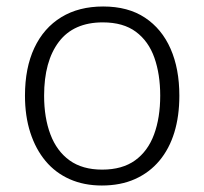

<svg xmlns="http://www.w3.org/2000/svg" viewBox="-20 -562 630 592"><path d="M533 -267Q533 -204 517.5 -153.5Q502 -103 471.5 -66.5Q441 -30 396.5 -10Q352 10 294 10Q239 10 195 -9.5Q151 -29 120.5 -65.5Q90 -102 73.5 -153Q57 -204 57 -267Q57 -353 86 -414.5Q115 -476 169 -509Q223 -542 298 -542Q375 -542 427 -507.5Q479 -473 506 -411.5Q533 -350 533 -267ZM116 -267Q116 -199 135.5 -147.5Q155 -96 194.5 -67.5Q234 -39 295 -39Q357 -39 396.5 -67.5Q436 -96 455 -147.5Q474 -199 474 -267Q474 -333 456 -384Q438 -435 399 -464Q360 -493 297 -493Q207 -493 161.5 -433Q116 -373 116 -267Z"/></svg>

Font: Noto Sans Thai Light
Style: Regular
Weight: 300
Designer: Monotype Design Team
Foundry: Monotype Imaging Inc.
Version: Version 2.001